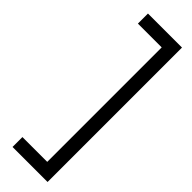

<svg xmlns="http://www.w3.org/2000/svg" viewBox="-273 -607 810 810"><g transform="rotate(45 132.0 -202.0)"><path d="M35 199V140H183V-543H41V-603H244V199Z"/></g></svg>

Font: Darker Grotesque Medium
Style: Regular
Weight: 500
Designer: Gabriel Lam
Foundry: TypeRant
Version: Version 1.000;gftools[0.9.28]